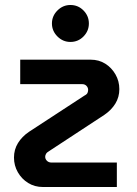

<svg xmlns="http://www.w3.org/2000/svg" viewBox="-20 -749 548 769"><path d="M152 0Q119 0 93 -16Q67 -32 51.5 -59Q36 -86 36 -118Q36 -150 52 -176Q68 -202 96 -221L318 -366Q328 -371 330.5 -377Q333 -383 333 -389Q333 -398 326.5 -405Q320 -412 309 -412H61V-510H343Q376 -510 401.5 -494Q427 -478 442.5 -451Q458 -424 458 -392Q458 -360 442 -334Q426 -308 398 -289L177 -144Q168 -139 164.5 -133Q161 -127 161 -121Q161 -112 168 -105Q175 -98 186 -98H448V0ZM262 -581Q232 -581 210 -603Q188 -625 188 -655Q188 -685 210 -707Q232 -729 262 -729Q293 -729 314.5 -707Q336 -685 336 -655Q336 -625 314.5 -603Q293 -581 262 -581Z"/></svg>

Font: MuseoModerno Thin Medium
Style: Regular
Weight: 500
Version: Version 1.003